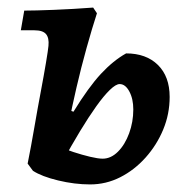

<svg xmlns="http://www.w3.org/2000/svg" viewBox="-20 -479 478 507"><path d="M218 8Q177 8 133.5 -2.5Q90 -13 67 -28L157 -190L174 -184Q214 -249 246.5 -284Q279 -319 313 -338Q366 -338 397 -307.5Q428 -277 428 -223Q428 -178 411 -137Q394 -96 364.5 -63Q335 -30 297.5 -11Q260 8 218 8ZM67 -28 53 -47Q62 -92 70.5 -141.5Q79 -191 87.5 -236Q96 -281 101.5 -314Q107 -347 108 -358Q110 -379 101.5 -389Q93 -399 71 -399H35L44 -451Q72 -451 122.5 -453Q173 -455 226 -459L236 -444Q223 -404 208.5 -352Q194 -300 182 -248Q170 -196 162 -155ZM143 -48 132 -94Q151 -85 174 -77.5Q197 -70 218 -65Q239 -60 251 -60Q273 -60 291.5 -78.5Q310 -97 321 -127Q332 -157 332 -190Q332 -218 321.5 -237.5Q311 -257 296 -257Q286 -257 270 -241.5Q254 -226 234 -198Q214 -170 191 -132Q168 -94 143 -48Z"/></svg>

Font: Alegreya SemiBold
Style: Italic
Weight: 600
Italic angle: -7°
Designer: Juan Pablo del Peral
Foundry: Huerta Tipografica
Version: Version 2.009